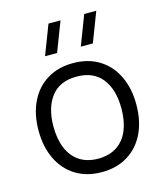

<svg xmlns="http://www.w3.org/2000/svg" viewBox="-117 -868 827 970"><g transform="rotate(-15 296.0 -382.5)"><path d="M40 -270.5Q40 -355 71 -419.5Q102 -484 159.8 -519.5Q217.5 -555 295.5 -555Q375 -555 432.8 -519Q490.5 -483 521 -418.5Q551.5 -354 551.5 -270.5Q551.5 -185.5 520.8 -121Q490 -56.5 432.2 -20.8Q374.5 15 295.5 15Q216.5 15 158.8 -21.2Q101 -57.5 70.5 -122Q40 -186.5 40 -270.5ZM473.5 -270.5Q473.5 -370.5 428.2 -427.5Q383 -484.5 295.5 -484.5Q207.5 -484.5 162.8 -426.8Q118 -369 118 -270.5Q118 -205 138.2 -156.5Q158.5 -108 198.2 -81.8Q238 -55.5 295.5 -55.5Q354 -55.5 394 -82.2Q434 -109 453.8 -157.2Q473.5 -205.5 473.5 -270.5ZM478.5 -780 419 -625H356L415.5 -780ZM291.5 -780 232 -625H169L228.5 -780Z"/></g></svg>

Font: CCSD_manrope
Style: Regular
Weight: 400
Designer: Mikhail Sharanda
Foundry: Mikhail Sharanda
Version: Version 4.503